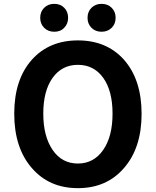

<svg xmlns="http://www.w3.org/2000/svg" viewBox="-20 -964 810 998"><path d="M385 14Q236 14 146 -90Q54 -195 54 -373Q54 -551 146 -654Q236 -754 385 -754Q534 -754 624 -654Q716 -550 716 -372.5Q716 -195 624 -90Q534 14 385 14ZM385 -114Q467 -114 516 -184Q565 -254 565 -373Q565 -492 516.5 -559.5Q468 -627 385 -627Q302 -627 253.5 -559.5Q205 -492 205 -373.5Q205 -255 254 -184Q302 -114 385 -114ZM262 -799Q230 -799 209.5 -819.5Q189 -840 189 -871.5Q189 -903 209.5 -923.5Q230 -944 262 -944Q294 -944 314 -923.5Q334 -903 334 -871.5Q334 -840 314 -820Q295 -799 262 -799ZM508 -799Q476 -799 455.5 -819.5Q435 -840 435 -871.5Q435 -903 455.5 -923.5Q476 -944 508 -944Q540 -944 560.5 -923.5Q581 -903 581 -872Q581 -840 561 -820Q540 -799 508 -799Z"/></svg>

Font: GenSenRounded TW B
Style: Regular
Weight: 700
Version: Version 1.501;PS 1;hotconv 16.6.51;makeotf.lib2.5.65220